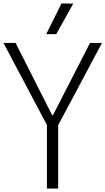

<svg xmlns="http://www.w3.org/2000/svg" viewBox="-27 -1089 609 1109"><path d="M244 0V-367L-7 -841H63L274 -424H279L493 -841H562L309 -366V0ZM240 -892 328 -1069 396 -1068 298 -892Z"/></svg>

Font: Matangi Light
Style: Regular
Weight: 400
Version: Version 3.002